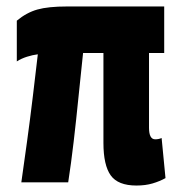

<svg xmlns="http://www.w3.org/2000/svg" viewBox="-20 -564 550 594"><path d="M402 10Q345 10 322.5 -21.5Q300 -53 300 -122V-400H237Q230 -336 223 -265.5Q216 -195 208 -126.5Q200 -58 191 0H46Q54 -56 63.5 -125Q73 -194 81.5 -265Q90 -336 97 -396Q81 -394 63.5 -388.5Q46 -383 32 -374V-500Q62 -525 95.5 -534.5Q129 -544 188 -544H488V-400H441V-169Q441 -133 460 -133Q471 -133 480 -137L492 -13Q474 -3 452 3.5Q430 10 402 10Z"/></svg>

Font: Georama SemiCondensed
Style: Bold
Weight: 700
Width: 4
Designer: Jean-Baptiste Levee
Foundry: Production Type
Version: Version 1.000